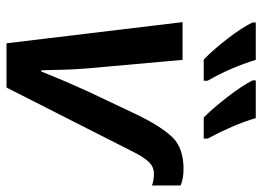

<svg xmlns="http://www.w3.org/2000/svg" viewBox="-128 -678 806 590"><g transform="rotate(90 275.0 -383.0)"><path d="M113 0H249L448 -392Q462 -420 477 -436.5Q492 -453 514 -453Q534 -453 550 -447V-535Q529 -544 499 -544Q434 -544 400.5 -508.5Q367 -473 331 -398L260 -248Q248 -222 231 -182.5Q214 -143 200 -107H196Q195 -147 194 -182Q193 -217 190 -250L164 -541H48ZM341 -606H406V-618Q387 -653 370 -692Q353 -731 343 -766H227V-756Q244 -723 278 -679Q312 -635 341 -606ZM163 -606H228V-618Q187 -690 164 -766H49V-756Q65 -723 99 -679Q133 -635 163 -606Z"/></g></svg>

Font: Noto Sans UI Medium
Style: Italic
Weight: 500
Italic angle: -12°
Designer: Monotype Design Team
Foundry: Monotype Imaging Inc.
Version: Version 1.901